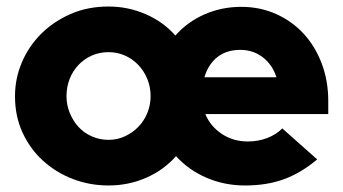

<svg xmlns="http://www.w3.org/2000/svg" viewBox="-20 -559 1053 589"><path d="M26 -264Q26 -318 47 -367.5Q68 -417 106 -455Q144 -493 196.5 -516Q249 -539 313 -539Q373 -539 427 -515.5Q481 -492 518 -450Q555 -492 607.5 -515Q660 -538 720 -538Q778 -538 827 -516Q876 -494 911.5 -455.5Q947 -417 967 -364Q987 -311 987 -249V-209H610Q625 -172 660 -148.5Q695 -125 740 -125Q772 -125 799.5 -135.5Q827 -146 846 -165Q873 -141 899.5 -117.5Q926 -94 953 -70Q903 -28 850.5 -9Q798 10 732 10Q669 10 614 -13.5Q559 -37 520 -80Q482 -37 428 -13.5Q374 10 313 10Q256 10 204.5 -9.5Q153 -29 113 -65Q73 -101 49.5 -151.5Q26 -202 26 -264ZM717 -406Q675 -406 647 -384Q619 -362 607 -322H828Q816 -360 786.5 -383Q757 -406 717 -406ZM313 -130Q340 -130 363.5 -141Q387 -152 404.5 -170Q422 -188 432 -212.5Q442 -237 442 -264Q442 -292 432 -316.5Q422 -341 404.5 -359.5Q387 -378 363.5 -388.5Q340 -399 313 -399Q285 -399 261.5 -388.5Q238 -378 220.5 -359.5Q203 -341 193.5 -316.5Q184 -292 184 -264Q184 -237 194 -212.5Q204 -188 221 -169.5Q238 -151 262 -140.5Q286 -130 313 -130Z"/></svg>

Font: Rosa Sans Black
Style: Regular
Weight: 900
Designer: Pentagram / MCKL
Foundry: Pentagram / MCKL
Version: Version 1.005;September 16, 2019;FontCreator 11.5.0.2425 64-